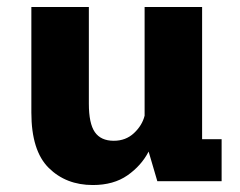

<svg xmlns="http://www.w3.org/2000/svg" viewBox="-20 -520 690 551"><path d="M246.5 11Q169.5 11 119.8 -38.2Q70 -87.5 70 -197V-500H235V-222.5Q235 -165.5 252.2 -140.8Q269.5 -116 306.5 -116Q341 -116 364.5 -138Q388 -160 395 -188V-500H560V-120.5H616V0H431.5L406.5 -85Q385.5 -44.5 345.8 -16.8Q306 11 246.5 11Z"/></svg>

Font: Trispace
Style: Bold
Weight: 700
Designer: Tyler Finck
Foundry: Etcetera Type Company
Version: Version 1.210; ttfautohint (v1.8.3)